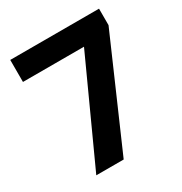

<svg xmlns="http://www.w3.org/2000/svg" viewBox="-168 -836 907 959"><g transform="rotate(-30 286.0 -357.0)"><path d="M111 0 379 -587H27V-714H539V-619L269 0Z"/></g></svg>

Font: Noto Sans Tai Tham
Style: Regular
Weight: 400
Designer: Monotype Design Team 2013. Revised by David WIlliams 2020
Foundry: Monotype Imaging Inc.
Version: Version 2.002